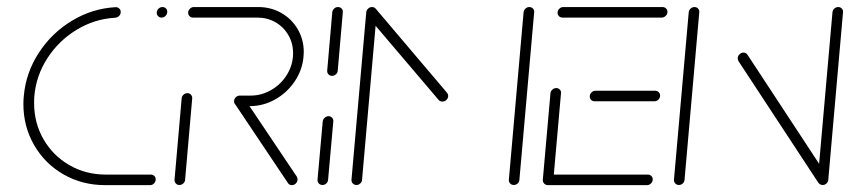

<svg xmlns="http://www.w3.org/2000/svg" viewBox="-20 -539 2475 559"><path d="M48.1 -236.3Q48.1 -247.8 49.3 -259.3Q55.2 -327 92.8 -385Q130.4 -443 189.6 -478.7Q248.9 -514.4 316.3 -518.1Q322.2 -518.5 326.9 -514.4Q331.5 -510.4 331.5 -504.1Q331.5 -497.4 326.7 -492.6Q321.9 -487.8 315.6 -487.4Q255.9 -484.1 203.9 -452.8Q151.9 -421.5 118.5 -370.4Q85.2 -319.3 80 -259.3Q79.3 -252.6 79.3 -238.9Q79.3 -181.1 106.7 -133.5Q134.1 -85.9 181.9 -58.3Q229.6 -30.7 288.1 -30.7H419.3Q425.2 -30.7 429.3 -26.7Q433.3 -22.6 433.3 -17Q433.3 -10 428.5 -5Q423.7 0 417 0H285.9Q219.3 0 164.8 -31.3Q110.4 -62.6 79.3 -116.7Q48.1 -170.7 48.1 -236.3ZM436.3 -501.9Q436.3 -508.5 441.3 -513.5Q446.3 -518.5 453 -518.5Q458.9 -518.5 463 -514.6Q467 -510.7 467 -505.2Q467 -498.1 462.2 -493Q457.4 -487.8 450.4 -487.8Q444.4 -487.8 440.4 -491.9Q436.3 -495.9 436.3 -501.9Z M502.2 -0.4Q495.9 -0.4 491.9 -4.8Q487.8 -9.3 488.1 -15.6L508.9 -252.6Q509.3 -258.9 514.3 -263.3Q519.3 -267.8 525.6 -267.8Q531.9 -267.8 535.9 -263.3Q540 -258.9 539.6 -252.6L518.9 -15.6Q518.5 -9.3 513.5 -4.8Q508.5 -0.4 502.2 -0.4ZM846.3 -17Q846.3 -10 841.5 -5Q836.7 0 829.6 0Q822.2 0 818.5 -5.9L664.1 -236.3Q661.5 -239.6 661.5 -244.1Q661.5 -250.7 666.5 -255.7Q671.5 -260.7 678.1 -260.7Q685.9 -260.7 690 -254.4L844.1 -24.8Q846.3 -21.5 846.3 -17ZM661.5 -244.1Q661.5 -251.1 666.5 -255.9Q671.5 -260.7 678.1 -260.7H709.6Q742.2 -260.7 770.7 -277.6Q799.3 -294.4 816.3 -323Q833.3 -351.5 833.3 -384.1Q833.3 -413 819.6 -436.7Q805.9 -460.4 782.2 -474.1Q758.5 -487.8 729.3 -487.8H541.9Q535.9 -487.8 531.9 -491.9Q527.8 -495.9 527.8 -501.9Q527.8 -508.5 532.8 -513.5Q537.8 -518.5 544.4 -518.5H731.9Q768.9 -518.5 799.3 -501.1Q829.6 -483.7 847 -453.7Q864.4 -423.7 864.4 -387.4Q864.4 -383.3 863.7 -374.4Q860.4 -335.2 838 -302Q815.6 -268.9 780.9 -249.4Q746.3 -230 707 -230H675.6Q669.6 -230 665.6 -234.1Q661.5 -238.1 661.5 -244.1Z M918.9 -0.4Q912.6 -0.4 908.3 -4.8Q904.1 -9.3 904.4 -15.6L919.6 -185.2Q920.4 -191.5 925.2 -196.1Q930 -200.7 936.3 -200.7Q942.6 -200.7 946.9 -196.1Q951.1 -191.5 950.4 -185.2L935.2 -15.6Q934.8 -9.3 930 -4.8Q925.2 -0.4 918.9 -0.4ZM946.7 -318.1Q940.4 -318.1 936.3 -322.6Q932.2 -327 932.6 -333.3L947.4 -503.3Q948.1 -509.6 953 -514.1Q957.8 -518.5 964.1 -518.5Q970.4 -518.5 974.6 -514.1Q978.9 -509.6 978.1 -503.3L963.3 -333.3Q963 -327 958 -322.6Q953 -318.1 946.7 -318.1Z M1063 -518.5Q1069.3 -518.5 1073.5 -514.1Q1077.8 -509.6 1077 -503.3L1034.1 -15.6Q1033.7 -9.3 1028.9 -4.8Q1024.1 -0.4 1017.8 -0.4Q1011.5 -0.4 1007.2 -4.8Q1003 -9.3 1003.3 -15.6L1046.3 -503.3Q1047 -509.6 1051.9 -514.1Q1056.7 -518.5 1063 -518.5ZM1284.8 -259.6Q1284.8 -253 1279.8 -248.1Q1274.8 -243.3 1268.1 -243.3Q1260.7 -243.3 1257 -248.1L1050.4 -491.1Q1047 -495.9 1047 -500.7Q1047 -507.4 1052.2 -512.4Q1057.4 -517.4 1063.7 -517.4Q1070 -517.4 1074.8 -512.6L1281.5 -268.9Q1284.8 -264.8 1284.8 -259.6ZM1521.1 -518.5Q1527.4 -518.5 1531.7 -514.1Q1535.9 -509.6 1535.2 -503.3L1492.2 -15.6Q1491.9 -9.3 1487 -4.8Q1482.2 -0.4 1475.9 -0.4Q1469.6 -0.4 1465.4 -4.8Q1461.1 -9.3 1461.5 -15.6L1504.4 -503.3Q1505.2 -509.6 1510 -514.1Q1514.8 -518.5 1521.1 -518.5Z M1560.4 -15.9 1582.6 -267.4Q1583.3 -273.7 1588.3 -278.1Q1593.3 -282.6 1599.6 -282.6Q1605.9 -282.6 1610 -278.1Q1614.1 -273.7 1613.3 -267.4L1591.1 -15.9ZM1880.4 -17Q1880.4 -10 1875.4 -5Q1870.4 0 1863.7 0H1574.8Q1568.9 0 1564.6 -4.3Q1560.4 -8.5 1560.4 -14.8Q1560.4 -21.1 1565.4 -25.9Q1570.4 -30.7 1577 -30.7H1866.3Q1872.2 -30.7 1876.3 -26.7Q1880.4 -22.6 1880.4 -17ZM1697 -257.8Q1697 -264.8 1702 -269.8Q1707 -274.8 1713.7 -274.8H1887.8Q1893.7 -274.8 1897.8 -270.6Q1901.9 -266.3 1901.9 -260.4Q1901.9 -253.7 1896.9 -248.9Q1891.9 -244.1 1885.2 -244.1H1711.1Q1705.2 -244.1 1701.1 -248Q1697 -251.9 1697 -257.8ZM1603.3 -501.9Q1603.3 -508.5 1608.3 -513.5Q1613.3 -518.5 1620 -518.5H1908.9Q1914.8 -518.5 1919.1 -514.4Q1923.3 -510.4 1923.3 -504.4Q1923.3 -497.8 1918.1 -492.8Q1913 -487.8 1906.7 -487.8H1617.4Q1611.5 -487.8 1607.4 -491.9Q1603.3 -495.9 1603.3 -501.9Z M1956.7 -0.4Q1950.4 -0.4 1946.1 -4.8Q1941.9 -9.3 1942.2 -15.6L1985.2 -503.3Q1985.9 -509.6 1990.7 -514.1Q1995.6 -518.5 2001.9 -518.5Q2008.1 -518.5 2012.4 -514.1Q2016.7 -509.6 2015.9 -503.3L1973 -15.6Q1972.6 -9.3 1967.8 -4.8Q1963 -0.4 1956.7 -0.4ZM2127.8 -368.9Q2127.8 -375.9 2133 -380.9Q2138.1 -385.9 2144.4 -385.9Q2151.9 -385.9 2156.3 -379.6L2389.6 -24.4L2363.3 -5.9L2130 -361.1Q2127.8 -365.6 2127.8 -368.9ZM2375.2 -0.4Q2368.9 -0.4 2364.6 -4.8Q2360.4 -9.3 2360.7 -15.6L2403.7 -503.3Q2404.4 -509.6 2409.3 -514.1Q2414.1 -518.5 2420.4 -518.5Q2426.7 -518.5 2430.9 -514.1Q2435.2 -509.6 2434.4 -503.3L2391.5 -15.6Q2391.1 -9.3 2386.3 -4.8Q2381.5 -0.4 2375.2 -0.4Z"/></svg>

Font: 26F Galaxy Sans Ultra Light
Style: Italic
Weight: 200
Italic angle: -5°
Designer: C₂₉H₂₅N₃O₅
Version: Version 1.200